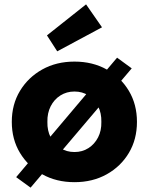

<svg xmlns="http://www.w3.org/2000/svg" viewBox="-20 -824 681 879"><path d="M120 35 54 -13 516 -560 583 -511ZM34 -266Q34 -346 71.5 -408Q109 -470 173.5 -506Q238 -542 321 -542Q404 -542 468.5 -506Q533 -470 570 -408Q607 -346 607 -266Q607 -186 570 -124Q533 -62 468.5 -26Q404 10 321 10Q238 10 173.5 -26Q109 -62 71.5 -124Q34 -186 34 -266ZM444 -266Q445 -306 429 -337.5Q413 -369 385 -387Q357 -405 321 -405Q285 -405 256.5 -387Q228 -369 212 -337.5Q196 -306 197 -266Q196 -226 212 -195Q228 -164 256.5 -146Q285 -128 321 -128Q357 -128 385 -146Q413 -164 429 -195Q445 -226 444 -266ZM242 -589 195 -662 374 -804 447 -699Z"/></svg>

Font: Mach
Style: Bold
Weight: 700
Version: Version 1.002